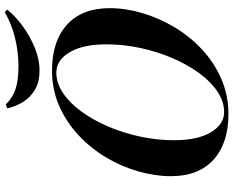

<svg xmlns="http://www.w3.org/2000/svg" viewBox="-106 -853 973 801"><g transform="rotate(-90 380.5 -452.5)"><path d="M478 -704Q435 -704 393.5 -676.5Q352 -649 316.5 -600.5Q281 -552 254 -489.5Q227 -427 211.5 -356Q196 -285 196 -213Q196 -115 229 -59.5Q262 -4 314 -4Q357 -4 398.5 -31.5Q440 -59 475.5 -107.5Q511 -156 538 -218.5Q565 -281 580.5 -352Q596 -423 596 -495Q596 -593 563 -648.5Q530 -704 478 -704ZM46 -226Q46 -292 66 -362Q86 -432 124 -496Q162 -560 216.5 -611Q271 -662 339 -692Q407 -722 487 -722Q609 -722 678 -659.5Q747 -597 747 -481Q747 -415 726.5 -345.5Q706 -276 668 -212Q630 -148 575.5 -97Q521 -46 452.5 -16Q384 14 305 14Q183 14 114.5 -48.5Q46 -111 46 -226ZM504 -862Q565 -862 623.5 -876.5Q682 -891 730 -919L741 -909Q715 -876 673 -845Q631 -814 582 -794Q533 -774 486 -774Q440 -774 408 -792.5Q376 -811 356.5 -841.5Q337 -872 329 -909L345 -915Q373 -886 410 -874Q447 -862 504 -862Z"/></g></svg>

Font: Playfair Display SemiBold
Style: Italic
Weight: 600
Italic angle: -14°
Designer: Claus Eggers Sørensen
Foundry: Claus Eggers Sørensen
Version: Version 1.203